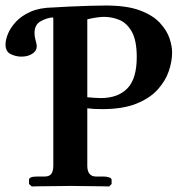

<svg xmlns="http://www.w3.org/2000/svg" viewBox="-26 -674 655 695"><path d="M167 -74V-572Q167 -595 167 -602.5Q167 -610 166 -611Q145 -610 122 -597.5Q99 -585 99 -555Q99 -541 102 -532Q104 -524 105.5 -517.5Q107 -511 107 -506Q107 -490 91 -479.5Q75 -469 51 -469Q32 -469 13 -478Q-6 -487 -6 -513Q-6 -530 3 -552Q12 -574 32 -595.5Q52 -617 84.5 -631.5Q117 -646 165 -647H167Q180 -648 194 -648.5Q208 -649 220 -650Q258 -652 298 -653Q338 -654 357 -654Q433 -654 480 -636.5Q527 -619 552.5 -591.5Q578 -564 587.5 -535.5Q597 -507 597 -484Q597 -452 585 -416.5Q573 -381 544.5 -349.5Q516 -318 467 -298.5Q418 -279 344 -279Q311 -279 290 -282V-74Q290 -35 322 -35H349Q360 -35 369 -32Q378 -29 378 -23V-8L369 1Q369 1 353 0.5Q337 0 314 0Q291 0 268 -0.5Q245 -1 230 -1Q217 -1 193.5 -0.5Q170 0 146 0Q122 0 105.5 0.5Q89 1 89 1L79 -8V-23Q79 -35 108 -35H135Q153 -35 160 -45Q167 -55 167 -74ZM290 -604V-322Q301 -321 315 -320Q329 -319 339 -319Q401 -319 435 -354Q469 -389 469 -467Q469 -528 451 -559.5Q433 -591 406 -602Q379 -613 350 -613Q340 -613 322.5 -610.5Q305 -608 290 -604Z"/></svg>

Font: Libertinus Serif SemiBold
Style: Regular
Weight: 600
Designer: Philipp H. Poll, Khaled Hosny
Foundry: Caleb Maclennan
Version: Version 7.051;RELEASE